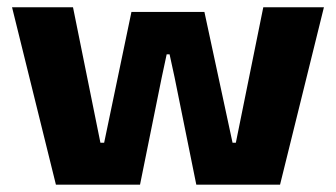

<svg xmlns="http://www.w3.org/2000/svg" viewBox="-20 -506 920 526"><path d="M133.2 0 13 -486.1H180L255.1 -114.9H265.3L340.1 -473.3H540L617.1 -114.9H626.1L701.3 -486.1H867.4L747.2 0H517.8L458.3 -294L444.6 -357.1H436.6L423.1 -294L363.6 0Z"/></svg>

Font: Anek Gurmukhi Medium SemiExpanded
Style: Regular
Weight: 500
Width: 6
Version: Version 1.003